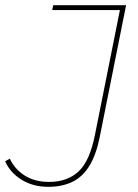

<svg xmlns="http://www.w3.org/2000/svg" viewBox="-50 -720 534 743"><path d="M137 3Q78 3 33.5 -24.5Q-11 -52 -30 -96L-12 -106Q7 -65 46 -40.5Q85 -16 140 -16Q210 -16 253.5 -56Q297 -96 317 -196L414 -681H152L156 -700H438L336 -190Q322 -120 295.5 -77.5Q269 -35 229.5 -16Q190 3 137 3Z"/></svg>

Font: Montserrat Thin Thin
Style: Italic
Weight: 250
Italic angle: -11.3°
Version: Version 9.000